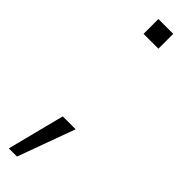

<svg xmlns="http://www.w3.org/2000/svg" viewBox="-232 -450 617 617"><g transform="rotate(45 76.5 -141.0)"><path d="M43 -390.6V-458H110.4V-390.6ZM-2.9 175.8 46.9 -19.5H105.5L34.2 175.8Z"/></g></svg>

Font: Gothic A1 ExtraLight
Style: Regular
Weight: 275
Designer: HanYang I&C Co.,Ltd.
Foundry: HanYang I&C Co.,Ltd.
Version: Version 2.50